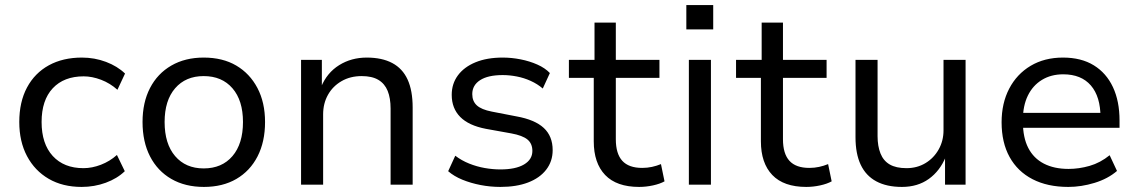

<svg xmlns="http://www.w3.org/2000/svg" viewBox="-20 -728 4487 757"><path d="M302 9Q227 9 172 -23Q117 -55 86.5 -112.5Q56 -170 56 -247Q56 -326 86.5 -383Q117 -440 172.5 -470.5Q228 -501 303 -501Q353 -501 398 -484Q443 -467 473 -438L443 -374Q414 -400 378.5 -413.5Q343 -427 310 -427Q232 -427 188 -380Q144 -333 144 -247Q144 -161 188 -113Q232 -65 309 -65Q343 -65 378 -78.5Q413 -92 441 -117L472 -53Q442 -24 397 -7.5Q352 9 302 9Z M784 9Q710 9 655.5 -22.5Q601 -54 571.5 -111.5Q542 -169 542 -247Q542 -324 571.5 -381Q601 -438 655.5 -469.5Q710 -501 783 -501Q858 -501 911.5 -469.5Q965 -438 995 -381Q1025 -324 1025 -247Q1025 -169 995.5 -111.5Q966 -54 912 -22.5Q858 9 784 9ZM783 -64Q855 -64 896.5 -112.5Q938 -161 938 -247Q938 -332 896.5 -380Q855 -428 783 -428Q712 -428 670.5 -380Q629 -332 629 -247Q629 -161 670.5 -112.5Q712 -64 783 -64Z M1167 0V-492H1249V-385H1246Q1269 -441 1317 -471Q1365 -501 1426 -501Q1486 -501 1526.5 -479.5Q1567 -458 1587 -414.5Q1607 -371 1607 -304V0H1520V-300Q1520 -341 1508.5 -369.5Q1497 -398 1472 -413Q1447 -428 1406 -428Q1361 -428 1326.5 -408Q1292 -388 1273 -354Q1254 -320 1254 -277V0Z M1953 9Q1913 9 1874.5 1.5Q1836 -6 1803 -19.5Q1770 -33 1747 -53L1775 -114Q1800 -95 1830 -83Q1860 -71 1891.5 -65.5Q1923 -60 1953 -60Q2013 -60 2046 -79.5Q2079 -99 2079 -133Q2079 -162 2059.5 -178Q2040 -194 1996 -202L1896 -220Q1828 -233 1794.5 -267Q1761 -301 1761 -354Q1761 -398 1785.5 -431Q1810 -464 1855 -482.5Q1900 -501 1962 -501Q1997 -501 2032.5 -494Q2068 -487 2098.5 -473.5Q2129 -460 2148 -440L2120 -379Q2099 -397 2072.5 -409Q2046 -421 2017.5 -426.5Q1989 -432 1962 -432Q1904 -432 1873 -412Q1842 -392 1842 -357Q1842 -329 1860 -312.5Q1878 -296 1919 -288L2017 -269Q2089 -256 2124 -223.5Q2159 -191 2159 -136Q2159 -92 2133.5 -59Q2108 -26 2062 -8.5Q2016 9 1953 9Z M2500 9Q2411 9 2366 -38Q2321 -85 2321 -171V-421H2223V-492H2324V-639H2408V-492H2580V-421H2408V-179Q2408 -122 2433.5 -94Q2459 -66 2512 -66Q2532 -66 2550.5 -70Q2569 -74 2586 -81L2600 -13Q2582 -3 2554.5 3Q2527 9 2500 9Z M2686 -612V-708H2792V-612ZM2696 0V-492H2783V0Z M3159 9Q3070 9 3025 -38Q2980 -85 2980 -171V-421H2882V-492H2983V-639H3067V-492H3239V-421H3067V-179Q3067 -122 3092.5 -94Q3118 -66 3171 -66Q3191 -66 3209.5 -70Q3228 -74 3245 -81L3259 -13Q3241 -3 3213.5 3Q3186 9 3159 9Z M3536 9Q3476 9 3435 -13Q3394 -35 3373.5 -78.5Q3353 -122 3353 -187V-492H3440V-191Q3440 -152 3451.5 -123Q3463 -94 3488 -79.5Q3513 -65 3554 -65Q3596 -65 3629 -85Q3662 -105 3681 -139Q3700 -173 3700 -214V-492H3787V0H3706V-110H3709Q3686 -54 3642 -22.5Q3598 9 3536 9Z M4192 9Q4110 9 4051 -21.5Q3992 -52 3960.5 -109Q3929 -166 3929 -246Q3929 -321 3959 -378.5Q3989 -436 4043.5 -468.5Q4098 -501 4171 -501Q4243 -501 4292.5 -470.5Q4342 -440 4368 -384.5Q4394 -329 4394 -253V-224H3994V-283H4337L4319 -265Q4319 -347 4281 -391Q4243 -435 4172 -435Q4124 -435 4088 -413Q4052 -391 4032.5 -351Q4013 -311 4013 -256V-247Q4013 -186 4034 -145Q4055 -104 4095.5 -83Q4136 -62 4193 -62Q4234 -62 4276 -74Q4318 -86 4355 -116L4384 -54Q4348 -23 4295.5 -7Q4243 9 4192 9Z"/></svg>

Font: Nunito Sans 9pt
Style: Regular
Weight: 400
Version: Version 3.101;gftools[0.9.27]